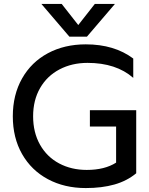

<svg xmlns="http://www.w3.org/2000/svg" viewBox="-20 -939 756 974"><path d="M190 -919H293L377 -812L461 -919H563L421 -753H332ZM45 -349Q45 -458 92 -541Q139 -624 223 -669Q307 -714 415 -714Q560 -714 656 -642V-544Q569 -620 424 -620Q345 -620 282 -587Q219 -554 183.5 -492.5Q148 -431 148 -349Q148 -267 183 -205Q218 -143 280 -110Q342 -77 420 -77Q511 -77 569 -114V-297H436V-380H671V-60Q624 -21 560.5 -3Q497 15 415 15Q307 15 223 -30Q139 -75 92 -157.5Q45 -240 45 -349Z"/></svg>

Font: Prompt
Style: Regular
Weight: 400
Designer: Katatrad Team
Foundry: CadsonDemak
Version: Version 1.001